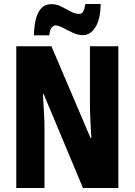

<svg xmlns="http://www.w3.org/2000/svg" viewBox="-20 -947 678 967"><path d="M576 0H398L200 -473H196Q200 -417 202 -373.5Q204 -330 204 -300V0H62V-714H239L436 -252H440Q437 -304 435 -346Q433 -388 433 -419V-714H576ZM151 -769Q151 -792 154.5 -819Q158 -846 167 -870.5Q176 -895 193.5 -910.5Q211 -926 239 -926Q266 -926 290 -913.5Q314 -901 336 -889Q358 -877 380 -877Q393 -877 399.5 -890Q406 -903 410 -927H487Q486 -850 460.5 -810Q435 -770 398 -770Q373 -770 347 -782Q321 -794 298 -806.5Q275 -819 259 -819Q249 -819 240 -807.5Q231 -796 228 -769Z"/></svg>

Font: Noto Sans Arabic ExtCond ExtBd
Style: Regular
Weight: 800
Width: 2
Designer: Monotype Design Team, Nadine Chahine, Nizar Qandah and Khaled Hosny
Foundry: Monotype Imaging Inc.
Version: Version 2.012; ttfautohint (v1.8.4.7-5d5b)